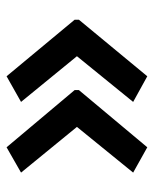

<svg xmlns="http://www.w3.org/2000/svg" viewBox="38 -559 468 584"><g transform="rotate(90 272.0 -267.0)"><path d="M40 -273 212 -481 290 -438 151 -267 290 -97 212 -53 40 -260ZM254 -273 428 -481 505 -438 366 -267 505 -97 428 -53 254 -260Z"/></g></svg>

Font: Noto Sans NKo Unjoined Medium
Style: Regular
Weight: 500
Designer: Monotype Design Team
Foundry: Monotype Imaging Inc.
Version: Version 2.004